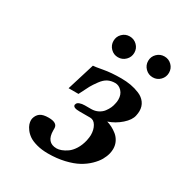

<svg xmlns="http://www.w3.org/2000/svg" viewBox="-153 -738 813 862"><g transform="rotate(30 253.5 -307.5)"><path d="M234.9 -534.9Q219.2 -550.8 219.2 -573.2Q219.2 -595.7 234.9 -611.3Q250.5 -627 272.9 -627Q295.4 -627 311.3 -611.3Q327.1 -595.7 327.1 -573.2Q327.1 -550.8 311.3 -534.9Q295.4 -519 272.9 -519Q250.5 -519 234.9 -534.9ZM414.8 -534.9Q398.9 -550.8 398.9 -573.2Q398.9 -595.7 414.8 -611.3Q430.7 -627 453.1 -627Q475.6 -627 491.2 -611.3Q506.8 -595.7 506.8 -573.2Q506.8 -550.8 491.2 -534.9Q475.6 -519 453.1 -519Q430.7 -519 414.8 -534.9ZM77.1 -87.9Q82 -107.9 96.2 -118.4Q110.4 -128.9 140.1 -128.9Q186 -128.9 186 -100.1V-97.2V-89.8Q186 -26.9 238.8 -26.9Q249.5 -26.9 262.9 -31.7Q276.4 -36.6 291.5 -47.1Q306.6 -57.6 319.6 -78.1Q332.5 -98.6 338.9 -126Q342.8 -145.5 342.8 -155.8Q342.8 -183.1 331.3 -202.6Q319.8 -222.2 300.8 -222.2H245.1Q211.9 -222.2 211.9 -236.8Q211.9 -239.3 212.9 -240.2Q214.4 -249 226.1 -253.4Q237.8 -257.8 252.9 -257.8H285.2Q304.7 -257.8 320.6 -265.9Q336.4 -273.9 345.7 -286.4Q355 -298.8 360.1 -310.3Q365.2 -321.8 367.2 -333Q370.1 -343.3 370.1 -355Q370.1 -381.3 355.2 -397.2Q340.3 -413.1 320.8 -413.1Q300.3 -413.1 283.7 -404.8Q267.1 -396.5 252 -375.7Q236.8 -355 228.5 -340.1Q220.2 -325.2 204.6 -293Q203.1 -289.6 202.1 -288.1H150.9L194.8 -430.2Q204.1 -430.2 243.2 -437.5Q282.2 -444.8 334 -444.8Q360.4 -444.8 384 -440.7Q407.7 -436.5 429.9 -427.2Q452.1 -418 465.1 -400.1Q478 -382.3 478 -357.9Q478 -347.2 475.1 -334Q470.2 -308.6 441.2 -283Q412.1 -257.3 376 -245.1Q389.6 -241.2 403.1 -234.4Q416.5 -227.5 430.2 -216.6Q443.8 -205.6 452.4 -188.7Q460.9 -171.9 460.9 -151.9Q460.9 -141.1 458 -127.9Q453.6 -109.9 443.4 -91.8Q433.1 -73.7 413.3 -54.4Q393.6 -35.2 367.2 -20.8Q340.8 -6.3 301.8 2.9Q262.7 12.2 216.8 12.2Q184.1 12.2 158.2 5.1Q132.3 -2 117.4 -12.2Q102.5 -22.5 92.8 -35.6Q83 -48.8 79.6 -59.6Q76.2 -70.3 76.2 -80.1Q76.2 -81.5 76.7 -84.2Q77.1 -86.9 77.1 -87.9Z"/></g></svg>

Font: Linux Libertine G
Style: Semibold Italic
Weight: 600
Italic angle: -11.5°
Designer: Philipp H. Poll
Foundry: Philipp H. Poll
Version: Version 5.1.1